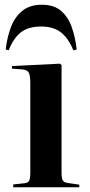

<svg xmlns="http://www.w3.org/2000/svg" viewBox="-20 -791 381 811"><path d="M36 0V-12L83 -17Q98 -18 103 -27.5Q108 -37 108 -63V-437Q108 -471 102 -483.5Q96 -496 73 -498L30 -501L31 -512L233 -522L240 -516V-61Q240 -37 245.5 -28.5Q251 -20 267 -18L315 -11V0ZM157 -771Q208 -771 238 -745Q268 -719 283 -676.5Q298 -634 304 -582L290 -578Q269 -630 237 -654.5Q205 -679 154 -679Q98 -679 66.5 -653Q35 -627 17 -579L4 -582Q10 -633 26 -676Q42 -719 74 -745Q106 -771 157 -771Z"/></svg>

Font: Literata 72pt SemiBold
Style: Regular
Weight: 600
Designer: Latin by Veronika Burian and Jose Scaglione. Greek by Irene Vlachou. Cyrillic by Vera Evstafieva.
Foundry: TypeTogether
Version: Version 3.002